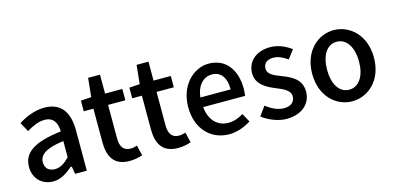

<svg xmlns="http://www.w3.org/2000/svg" viewBox="-62 -978 2747 1343"><g transform="rotate(-15 1311.0 -306.5)"><path d="M192 12C245 12 290 -17 332 -54L333 -55H342L351 0H436V-292C436 -430 378 -503 262 -503C192 -503 128 -475 74 -442L111 -374C153 -399 196 -420 242 -420C307 -420 330 -372 331 -317V-312H327C136 -289 52 -233 52 -130C52 -45 110 12 192 12ZM325 -242 331 -243V-125L329 -123C294 -89 264 -68 225 -68C185 -68 154 -89 154 -136C154 -189 200 -225 325 -242Z M744 12C780 12 811 5 838 -4L820 -79C806 -74 789 -70 773 -70C723 -70 699 -102 699 -163V-406H824V-488H699V-625H613L599 -489L523 -484V-407H593V-164C593 -58 633 12 744 12Z M1095 12C1131 12 1162 5 1189 -4L1171 -79C1157 -74 1140 -70 1124 -70C1074 -70 1050 -102 1050 -163V-406H1175V-488H1050V-625H964L950 -489L874 -484V-407H944V-164C944 -58 984 12 1095 12Z M1466 12C1522 12 1578 -9 1624 -38L1590 -101C1555 -80 1520 -67 1481 -67C1404 -67 1348 -121 1338 -214L1337 -219H1641C1643 -230 1645 -250 1645 -270C1645 -408 1576 -503 1451 -503C1345 -503 1236 -406 1236 -245C1236 -82 1339 12 1466 12ZM1337 -295C1347 -379 1397 -424 1454 -424C1520 -424 1555 -373 1555 -294V-289H1336Z M1880 12C1997 12 2061 -55 2061 -138C2061 -228 1991 -260 1925 -286C1878 -305 1828 -321 1828 -366C1828 -401 1852 -426 1899 -426C1935 -426 1968 -410 2002 -386L2049 -448C2011 -476 1958 -503 1897 -503C1795 -503 1729 -443 1729 -358C1729 -278 1799 -241 1861 -216C1908 -196 1962 -177 1962 -130C1962 -92 1934 -65 1884 -65C1838 -65 1797 -85 1754 -118L1706 -52C1753 -16 1821 12 1880 12Z M2357 12C2472 12 2581 -81 2581 -245C2581 -410 2472 -503 2357 -503C2243 -503 2134 -410 2134 -245C2134 -81 2243 12 2357 12ZM2357 -419C2429 -419 2473 -348 2473 -245C2473 -143 2429 -72 2357 -72C2285 -72 2242 -143 2242 -245C2242 -348 2284 -419 2357 -419Z"/></g></svg>

Font: Falling Sky
Style: Light
Weight: 400
Designer: Paul D. Hunt
Foundry: Adobe Systems Incorporated
Version: Version 1.02